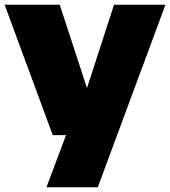

<svg xmlns="http://www.w3.org/2000/svg" viewBox="-26 -570 718 810"><path d="M170 220 252.5 0 334.5 -178.5 455 -550H672L386.5 220ZM196.5 0 -6.5 -550H226L406 0Z"/></svg>

Font: Encode Sans SemiExpanded Black
Style: Regular
Weight: 900
Width: 6
Designer: Multiple Designers
Foundry: Impallari Type
Version: Version 3.002